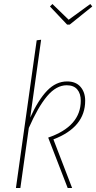

<svg xmlns="http://www.w3.org/2000/svg" viewBox="-20 -933 478 953"><path d="M428.2 -913.1 438 -900.9 326.2 -811H313L228 -900.9L240.2 -913.1L320.8 -835ZM184.1 -735.8 129.9 -349.1Q169.9 -437.5 214.1 -483.2Q258.3 -528.8 313 -528.8Q356.4 -528.8 379.6 -502Q402.8 -475.1 402.8 -433.1Q402.8 -301.3 245.1 -241.2L337.9 0H315.9L219.2 -250Q380.9 -305.7 380.9 -433.1Q380.9 -468.3 363.5 -489Q346.2 -509.8 311 -509.8Q259.3 -509.8 213.9 -455.8Q168.5 -401.9 123 -297.9L81.1 0H59.1L162.1 -732.9Z"/></svg>

Font: Fira Sans Compressed Thin
Style: Italic
Weight: 100
Width: 3
Italic angle: -8°
Designer: Carrois Corporate & Edenspiekermann AG
Foundry: Carrois Corporate GbR & Edenspiekermann AG
Version: Version 4.203;PS 004.203;hotconv 1.0.88;makeotf.lib2.5.64775